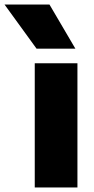

<svg xmlns="http://www.w3.org/2000/svg" viewBox="-100 -828 416 848"><path d="M53.5 0V-548.5H242V0ZM61.5 -613 -80 -808H118.5L233 -613Z"/></svg>

Font: Encode Sans ExtraBold
Style: Regular
Weight: 800
Designer: Multiple Designers
Foundry: Impallari Type
Version: Version 2.000